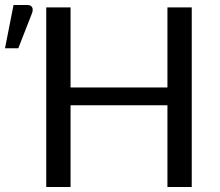

<svg xmlns="http://www.w3.org/2000/svg" viewBox="-91 -746 877 766"><path d="M674 -716.5V0H577V-326H190.5V0H93.5V-716.5H190.5V-397H577V-716.5ZM-71 -553.5 -37 -726H18.5Q32 -726 37 -717.2Q42 -708.5 37 -694L-18 -553.5Z"/></svg>

Font: Lato 2
Style: Regular
Weight: 400
Designer: Lukasz Dziedzic with Adam Twardoch and Botio Nikoltchev
Foundry: tyPoland Lukasz Dziedzic
Version: Version 2.015; 2015-08-06; http://www.latofonts.com/